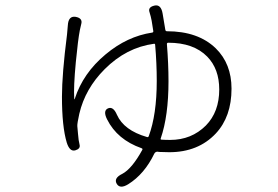

<svg xmlns="http://www.w3.org/2000/svg" viewBox="-20 -624 1040 719"><path d="M460 66Q429 85 417 64Q405 43 438 27Q474 8 513 -63Q515 -67 510 -69Q419 -101 381 -177Q365 -209 384 -218Q404 -227 418 -194Q444 -136 530 -111Q535 -109 537 -114Q567 -195 567 -321Q567 -387 561 -456Q561 -461 556 -460Q453 -446 372 -365Q299 -292 277 -198Q269 -162 269.5 -152Q270 -142 272 -124Q274 -97 278 -82Q282 -67 262 -61Q241 -55 230 -90Q212 -150 212 -262Q212 -346 231 -495Q233 -512 234 -529Q236 -565 263 -561Q291 -556 284 -533Q283 -528 279 -511Q272 -475 264 -392Q255 -297 258 -254Q258 -249 260 -254Q291 -350 375 -420Q456 -488 550 -502Q555 -503 554 -508L548 -546Q545 -562 540 -578Q533 -597 558 -603Q583 -609 589 -573L599 -513Q600 -507 605 -507Q722 -507 788 -443Q847 -385 847 -292Q847 -187 788 -124Q722 -54 614 -54Q595 -54 576 -55L570 -56Q562 -56 558 -49Q521 28 460 66ZM585 -101Q599 -100 617 -100Q697 -100 751 -154Q801 -205 801 -289Q801 -366 756 -412Q705 -464 610 -464Q605 -464 605 -459Q611 -385 611 -320Q611 -190 582 -106Q580 -101 585 -101Z"/></svg>

Font: Resource Han Rounded CN Light
Style: Regular
Weight: 300
Designer: Cyano Hao (round all glyphs); Ryoko NISHIZUKA 西塚涼子 (kana, bopomofo & ideographs); Paul D. Hunt (Latin, Greek & Cyrillic)
Foundry: Cyano Hao
Version: 0.990